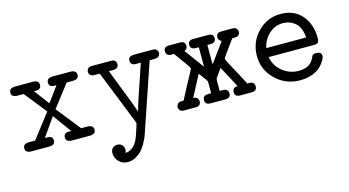

<svg xmlns="http://www.w3.org/2000/svg" viewBox="-75 -725 2250 1238"><g transform="rotate(-15 1050.0 -106.0)"><path d="M27 -30Q27 -61 68 -61H108L232 -222L114 -370H74Q33 -370 33 -400Q33 -431 74 -431H191Q231 -431 231 -401Q231 -386 223.5 -379Q216 -372 208 -371Q200 -370 183 -370L259 -269L333 -370Q316 -370 307.5 -371Q299 -372 291.5 -379Q284 -386 284 -401Q284 -431 324 -431H441Q482 -431 482 -400Q482 -370 441 -370H401L287 -222L415 -61H455Q496 -61 496 -30Q496 0 455 0H338Q298 0 298 -30Q298 -45 305.5 -52Q313 -59 321.5 -60Q330 -61 348 -61L259 -184L173 -61Q193 -61 201.5 -60Q210 -59 217.5 -52Q225 -45 225 -30Q225 0 185 0H68Q27 0 27 -30Z M551 -400Q551 -414 558.5 -421.5Q566 -429 572.5 -430Q579 -431 591 -431H708Q720 -431 726.5 -430Q733 -429 740.5 -421.5Q748 -414 748 -400Q748 -370 708 -370H683L776 -130Q795 -78 797 -71H798Q806 -105 824 -157L896 -370H868Q856 -370 849.5 -371Q843 -372 835.5 -379.5Q828 -387 828 -401Q828 -431 868 -431H985Q997 -431 1003.5 -430Q1010 -429 1017.5 -421.5Q1025 -414 1025 -400Q1025 -370 985 -370H955L800 85Q796 96 792.5 105Q789 114 775 139.5Q761 165 745.5 182Q730 199 704.5 213.5Q679 228 651 228Q615 228 591.5 203.5Q568 179 568 146Q568 126 580 114Q592 102 612 102Q631 102 643 114Q655 126 655 145Q655 151 654 156Q653 161 651 164L650 167Q701 164 730 109Q736 98 745.5 71Q755 44 761.5 22.5Q768 1 768 0Q768 -3 764 -13L622 -370H591Q551 -370 551 -400Z M1051 -31Q1051 -42 1059 -52Q1067 -62 1084 -62H1099Q1106 -77 1150 -158.5Q1194 -240 1197 -246Q1198 -248 1198 -252Q1198 -259 1117 -369H1099Q1065 -369 1065 -401Q1065 -430 1099 -430H1174Q1208 -430 1208 -399Q1208 -377 1187 -370L1283 -239V-369H1263Q1227 -369 1227 -400Q1227 -430 1263 -430H1362Q1397 -430 1397 -400Q1397 -369 1360 -369H1340V-263L1341 -240L1436 -370Q1415 -379 1415 -399Q1415 -430 1449 -430H1525Q1541 -430 1549.5 -421Q1558 -412 1558 -400Q1558 -369 1521 -369H1506Q1425 -259 1425 -253Q1425 -249 1443.5 -214Q1462 -179 1488 -131.5Q1514 -84 1524 -62H1538Q1572 -62 1572 -31Q1572 0 1538 0H1460Q1425 0 1425 -30Q1425 -62 1458 -62H1460L1384 -204L1348 -154L1342 -144L1340 -131V-62H1360Q1397 -62 1397 -31Q1397 0 1362 0H1263Q1227 0 1227 -31Q1227 -62 1263 -62H1283V-130L1282 -143Q1275 -155 1259.5 -175.5Q1244 -196 1238 -204L1163 -62H1165Q1181 -62 1189.5 -53Q1198 -44 1198 -31Q1198 0 1163 0H1083Q1069 0 1060 -8.5Q1051 -17 1051 -31Z M1845 -440Q1938 -440 1988.5 -379.5Q2039 -319 2039 -228Q2039 -215 2036 -207Q2033 -199 2026.5 -195.5Q2020 -192 2014.5 -191.5Q2009 -191 1999 -191H1701Q1713 -129 1760.5 -92Q1808 -55 1867 -55Q1945 -55 1971 -115Q1976 -129 1983 -133Q1990 -137 2004 -137Q2039 -137 2039 -109Q2039 -98 2029 -80.5Q2019 -63 1999.5 -42.5Q1980 -22 1943 -8Q1906 6 1860 6Q1764 6 1697 -59.5Q1630 -125 1630 -217Q1630 -309 1693 -374.5Q1756 -440 1845 -440ZM1702 -251H1968Q1962 -321 1927 -350Q1892 -379 1845 -379Q1793 -379 1753 -342.5Q1713 -306 1702 -251Z"/></g></svg>

Font: CMU Typewriter Text
Style: Regular
Weight: 500
Monospace: yes
Version: Version 0.7.0